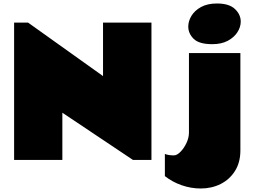

<svg xmlns="http://www.w3.org/2000/svg" viewBox="-20 -908 1436 1090"><path d="M60.1 -779.8H139.2L564.9 -476.1V-779.8H839.8V0H734.9L334 -268.1V0H60.1ZM1211.9 -888.2Q1280.8 -888.2 1313.7 -856.9Q1346.7 -825.7 1346.7 -785.2Q1346.7 -754.9 1327.9 -725.3Q1309.1 -695.8 1273.2 -676.5Q1237.3 -657.2 1185.1 -657.2Q1109.9 -657.2 1079.3 -687.7Q1048.8 -718.3 1048.8 -756.8Q1048.8 -788.1 1066.9 -818.1Q1085 -848.1 1121.3 -868.2Q1157.7 -888.2 1211.9 -888.2ZM916 -34.2Q935.5 -25.9 966.8 -25.9Q984.9 -25.9 1004.9 -46.4Q1024.9 -66.9 1038.8 -96.7Q1052.7 -126.5 1052.7 -154.8V-606.9H1344.7V-54.2Q1344.7 13.7 1314.2 62.3Q1283.7 110.8 1232.7 136.5Q1181.6 162.1 1120.1 162.1Q1064.5 162.1 1011.2 143.6Q958 125 916 91.8Z"/></svg>

Font: Rammetto One
Style: Regular
Weight: 400
Designer: Vernon Adams
Foundry: Vernon Adams
Version: Version 1.100; ttfautohint (v1.8.4.7-5d5b)